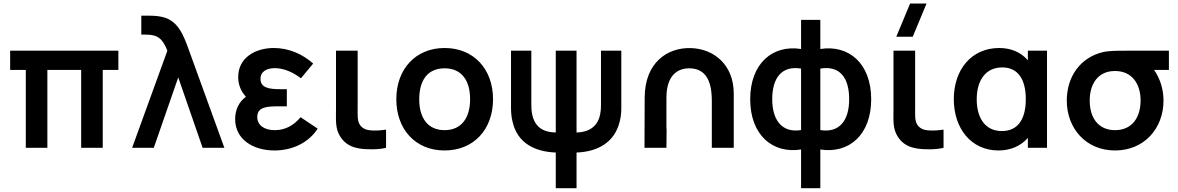

<svg xmlns="http://www.w3.org/2000/svg" viewBox="-20 -822 6550 1068"><path d="M123.5 0H243.5V-433H431.5V0H551.5V-433H638.5V-540H36.5V-433H123.5Z M911 -540 715 0H835.5L971.5 -391.5L1107 0H1228L1032 -540C1001 -627.5 970 -707.5 884 -727.5C853.5 -735 815 -735 803.5 -735H766V-629.5H791.5C860.5 -629.5 885.5 -604 911 -540Z M1506.5 15C1609.5 15 1698.5 -30.5 1747 -106.5L1652 -170C1613.5 -124 1566.5 -98 1508.5 -98C1448 -98 1411 -126.5 1411 -171.5C1411 -230 1470.5 -230.5 1535.5 -230.5H1575.5V-326H1536C1475 -326 1429 -334.5 1429 -383C1429 -426 1466 -443 1509 -443C1561 -443 1614 -417.5 1654 -386.5L1722 -468.5C1662.5 -521.5 1586.5 -555 1503 -555C1399 -555 1305 -500 1305 -394C1305 -353 1318 -317 1348 -283.5C1309.5 -256.5 1288 -211 1288 -159.5C1288 -46.5 1388 15 1506.5 15Z M1980 4C2018.5 10.5 2087.5 11 2127.5 0V-101C2099 -96.5 2066 -94.5 2039.5 -97C2016.5 -99 1993.5 -108 1980.5 -130C1967 -152.5 1969.5 -183 1969.5 -227.5V-540H1849V-220.5C1849 -152 1844 -109 1871.5 -64C1900.5 -17 1940.5 -2.5 1980 4Z M2453 15C2614.5 15 2722.5 -101.5 2722.5 -270C2722.5 -437 2616 -555 2453 -555C2293.5 -555 2184.5 -439.5 2184.5 -270C2184.5 -103 2290.5 15 2453 15ZM2312 -270C2312 -372 2356 -442 2453 -442C2547.5 -442 2595 -374.5 2595 -270C2595 -168.5 2548.5 -98 2453 -98C2360 -98 2312 -165 2312 -270Z M3071.5 26.5V225H3187V26.5C3301 22 3398 -26.5 3427 -145.5C3434 -172.5 3436 -198 3436 -221.5V-540H3323V-241C3323 -231 3323 -208 3318 -184.5C3303.5 -113.5 3249.5 -86 3187 -85V-540H3071.5V-85C3011.5 -86 2960 -107 2942 -178C2935.5 -204 2935.5 -228.5 2935.5 -241V-540H2822.5V-221.5C2822.5 -202.5 2824 -171 2831.5 -143.5C2859 -24.5 2956.5 22 3071.5 26.5Z M3939.5 -260V0H4061.5V-301.5C4061.5 -464 3948.5 -551 3823 -554.5C3695 -558.5 3566 -476.5 3566 -277.5L3565 0H3687L3688 -102L3687 -108V-277.5C3687 -408.5 3753.5 -442 3814.5 -442C3930 -442 3939.5 -326.5 3939.5 -260Z M4436 9.5V225H4543V9.5C4701 34.5 4826 -70.5 4826 -270C4826 -469.5 4701 -574.5 4543 -549.5V-711.5H4436V-549.5C4278 -574.5 4153 -469.5 4153 -270C4153 -70.5 4278 34.5 4436 9.5ZM4275.5 -270C4275.5 -388 4328 -458.5 4436 -440.5V-98.5C4332 -81.5 4275.5 -151.5 4275.5 -270ZM4543 -98.5V-440.5C4651 -458.5 4703.5 -390.5 4703.5 -270C4703.5 -149 4647 -81.5 4543 -98.5Z M5081 4C5119.5 10.5 5188.5 11 5228.5 0V-101C5200 -96.5 5167 -94.5 5140.5 -97C5117.5 -99 5094.5 -108 5081.5 -130C5068 -152.5 5070.5 -183 5070.5 -227.5V-540H4950V-220.5C4950 -152 4945 -109 4972.5 -64C5001.5 -17 5041.5 -2.5 5081 4ZM4965.5 -617.5H5057L5134 -802.5H5042.5Z M5534.5 15C5602.5 15 5659.5 -11 5697.5 -55V0H5804V-540H5697.5V-486.5C5660.5 -530 5606 -555 5538 -555C5383 -555 5285.5 -434 5285.5 -270C5285.5 -108 5381.5 15 5534.5 15ZM5413 -269.5C5413 -378 5465 -447 5554.5 -447C5646.5 -447 5686 -375.5 5686 -270C5686 -165.5 5646.5 -93 5553 -93C5455.5 -93 5413 -172 5413 -269.5Z M6182.5 15C6343 15 6452 -106 6452 -263C6452 -328.5 6431 -388.5 6399.5 -433H6482V-540H6256C6195.5 -540 6149 -540 6114.5 -532C5992 -503 5914 -398 5914 -263C5914 -106.5 6021.5 15 6182.5 15ZM6041.5 -263C6041.5 -353 6086 -427.5 6182.5 -427C6276.5 -427 6324.5 -356 6324.5 -263C6324.5 -168.5 6277 -98 6182.5 -98C6090.5 -98 6041.5 -165 6041.5 -263Z"/></svg>

Font: Eudonet
Style: Bold
Weight: 700
Designer: Mikhail Sharanda
Foundry: Mikhail Sharanda
Version: Version 4.503;Glyphs 3.1.2 (3151)